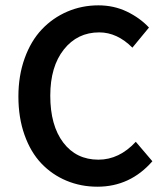

<svg xmlns="http://www.w3.org/2000/svg" viewBox="-20 -686 616 718"><path d="M344.2 12.2Q282.2 12.2 228.5 -10.3Q174.8 -32.7 134.8 -74.7Q94.7 -116.7 71.8 -181.2Q48.8 -245.6 48.8 -325.2Q48.8 -403.3 72.3 -468.3Q95.7 -533.2 136.5 -576.2Q177.2 -619.1 231.7 -642.6Q286.1 -666 348.1 -666Q405.8 -666 454.6 -642.6Q503.4 -619.1 537.1 -583L475.1 -507.8Q418 -564.9 351.1 -564.9Q269.5 -564.9 218.8 -501Q168 -437 168 -328.1Q168 -216.8 216.6 -152.8Q265.1 -88.9 348.1 -88.9Q425.8 -88.9 487.8 -155.8L549.8 -83Q466.8 12.2 344.2 12.2Z"/></svg>

Font: Toshiba Sans Medium
Style: Regular
Weight: 500
Designer: Paul D. Hunt
Foundry: Toshiba Corporation
Version: Version 2.020;PS 2.0;hotconv 1.0.86;makeotf.lib2.5.63406